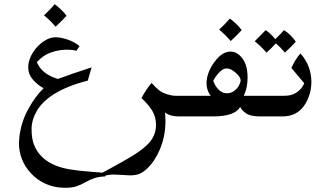

<svg xmlns="http://www.w3.org/2000/svg" viewBox="-20 -553 1559 912"><path d="M397 -170Q302 -146 238 -107Q180 -70 155 -26.5Q130 17 130 60Q130 105 141 133Q152 161 169 181Q217 237 315 252Q359 259 403 262L425 264Q452 265 485 270L480 285Q450 286 429 293Q408 300 385 313Q362 326 341.5 332.5Q321 339 290 339Q240 339 198.5 321Q157 303 126 269Q70 208 70 125Q70 116 72 98Q80 28 113.5 -33.5Q147 -95 187 -134Q163 -147 142 -168.5Q121 -190 116 -214Q114 -226 114 -233Q114 -272 142 -312Q160 -338 188 -357Q216 -376 243 -376Q268 -376 300 -365.5Q332 -355 358 -334L343 -312Q323 -317 299 -317Q272 -317 243 -310Q212 -302 193 -290Q174 -278 155 -258Q178 -201 255 -178Q322 -203 415 -233Q409 -210 397 -170ZM296 -478Q276 -456 244 -426Q217 -458 189 -480Q215 -504 240 -533Q256 -521 271.5 -506Q287 -491 296 -478Z M736 -124Q752 -112 774.5 -105Q797 -98 815 -98H894V0H828Q809 0 794.5 -4Q780 -8 772.5 -12.5Q765 -17 763 -19Q764 -16 765 -5Q766 6 766 22Q766 97 737 162Q714 214 680 247Q662 264 644 272Q626 280 598 280Q588 280 560 278Q534 276 522 276Q496 276 468 284L459 271L493 253Q565 214 608 188Q651 162 679 135Q721 95 721 41Q721 3 703.5 -26.5Q686 -56 652 -87Q676 -132 700 -159Q723 -134 736 -124Z M1128 -410Q1108 -388 1076 -358Q1049 -390 1021 -412Q1047 -436 1072 -465Q1088 -453 1103.5 -438Q1119 -423 1128 -410Z M1156 -185Q1156 -161 1152 -141.5Q1148 -122 1143.5 -111.5Q1139 -101 1138 -98H1296V0H1215Q1170 0 1149 -14.5Q1128 -29 1121 -45Q1095 0 992 0H873Q850 0 837 -14.5Q824 -29 824 -48Q824 -69 838.5 -83.5Q853 -98 873 -98H981Q979 -100 974.5 -107Q970 -114 965.5 -127.5Q961 -141 961 -158Q961 -183 971.5 -210Q982 -237 999 -259Q1035 -308 1075 -308Q1107 -308 1131.5 -275.5Q1156 -243 1156 -185ZM1057 -228Q1042 -228 1027.5 -215Q1013 -202 1004 -188Q995 -174 993 -170Q993 -167 1000.5 -152Q1008 -137 1022.5 -123.5Q1037 -110 1058 -110Q1077 -110 1092 -121Q1107 -132 1115 -147Q1123 -162 1123 -171Q1123 -187 1099.5 -207.5Q1076 -228 1057 -228Z M1385 -355Q1366 -333 1333 -303Q1314 -327 1290 -347Q1274 -328 1246 -303Q1220 -333 1190 -357Q1228 -395 1242 -410Q1261 -398 1288 -367Q1318 -397 1329 -410Q1345 -400 1360.5 -384.5Q1376 -369 1385 -355Z M1459 -165Q1459 -105 1428 -56Q1392 0 1322 0H1275Q1254 0 1240 -14.5Q1226 -29 1226 -50Q1226 -71 1239.5 -84.5Q1253 -98 1275 -98H1330Q1364 -98 1385 -111.5Q1406 -125 1415.5 -140Q1425 -155 1425 -158L1364 -230Q1384 -274 1407 -299Q1432 -272 1445.5 -237Q1459 -202 1459 -165Z"/></svg>

Font: Mirza
Style: Regular
Weight: 400
Designer: Arabic design by Kourosh Beigpour, Latin design by Eduardo Tunni, engineering by Lasse Fister
Version: Version 1.0010g